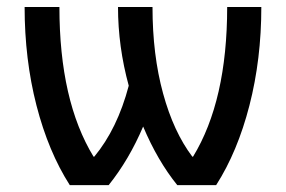

<svg xmlns="http://www.w3.org/2000/svg" viewBox="-20 -540 834 560"><path d="M51.8 -519.5H153.3Q153.3 -246.1 252.9 -83H254.9Q322.3 -164.1 355.5 -290Q324.2 -404.3 324.2 -519.5H424.8Q424.8 -379.9 455.6 -267.6Q486.3 -155.3 541 -83H543Q642.6 -246.1 642.6 -519.5H742.2Q742.2 -367.2 707.5 -232.4Q672.9 -97.7 610.4 0H497.1Q439.5 -71.3 397.5 -170.9Q356.4 -74.2 296.9 0H183.6Q121.1 -97.7 86.4 -232.4Q51.8 -367.2 51.8 -519.5Z"/></svg>

Font: GenEi M Gothic v2 Medium
Style: Regular
Weight: 500
Version: Version 2.0